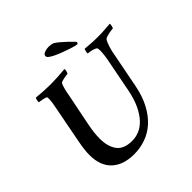

<svg xmlns="http://www.w3.org/2000/svg" viewBox="-216 -1004 1182 1182"><g transform="rotate(-45 375.0 -413.5)"><path d="M230 -661Q258 -661 291.5 -663Q325 -665 354 -668Q357 -664 354 -651Q351 -638 347 -634Q343 -634 333.5 -632.5Q324 -631 313.5 -629Q303 -627 294 -624Q285 -621 282 -616Q275 -602 269.5 -580Q264 -558 259 -529L217 -320Q205 -257 205 -211Q205 -143 235 -101.5Q265 -60 338 -60Q369 -60 399.5 -72.5Q430 -85 457 -113.5Q484 -142 505.5 -187Q527 -232 540 -298L581 -509Q586 -532 588.5 -555Q591 -578 591 -594Q591 -606 589 -611Q588 -617 579.5 -621Q571 -625 560.5 -628Q550 -631 539.5 -632.5Q529 -634 524 -634Q522 -638 525 -651Q528 -664 530 -668Q561 -666 584.5 -664Q608 -662 640 -662Q672 -662 695 -664Q718 -666 749 -668Q751 -665 748.5 -652Q746 -639 742 -634Q738 -634 726.5 -632.5Q715 -631 703 -628.5Q691 -626 680 -622Q669 -618 665 -611Q657 -597 648 -569Q639 -541 634 -510L590 -284Q575 -208 545.5 -153Q516 -98 476.5 -62.5Q437 -27 389 -10Q341 7 288 7Q194 7 141.5 -42Q89 -91 89 -185Q89 -226 100 -284L147 -529Q152 -551 155 -572Q158 -593 158 -616Q157 -621 149.5 -624Q142 -627 132.5 -629Q123 -631 113.5 -632.5Q104 -634 100 -634Q97 -637 99.5 -650.5Q102 -664 106 -668Q133 -665 167 -663Q201 -661 230 -661ZM519 -719Q515 -719 499.5 -723Q484 -727 463 -734Q442 -741 418 -750Q394 -759 374 -768.5Q354 -778 341 -787.5Q328 -797 328 -806Q328 -820 345.5 -827Q363 -834 382 -834Q390 -834 403 -832Q416 -830 421 -827Q434 -819 452 -804Q470 -789 486 -773.5Q502 -758 514 -746Q526 -734 527 -731Q527 -728 524 -724Q521 -720 519 -719Z"/></g></svg>

Font: Vermiglione SemiBold
Style: Italic
Weight: 600
Italic angle: -11°
Version: Version 1.000